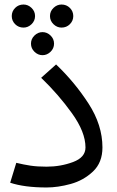

<svg xmlns="http://www.w3.org/2000/svg" viewBox="-20 -815 518 849"><path d="M25 -7 52 -95Q85 -87 115 -82.5Q145 -78 186 -78Q248 -78 303 -98.5Q358 -119 358 -163Q358 -231 298 -314.5Q238 -398 162 -471L228 -530Q310 -452 371.5 -357Q433 -262 433 -163Q433 -96 391 -56.5Q349 -17 292.5 -1.5Q236 14 186 14Q88 14 25 -7ZM135 -744Q135 -723 119.5 -708Q104 -693 84 -693Q62 -693 47 -708Q32 -723 32 -744Q32 -765 47 -780Q62 -795 84 -795Q104 -795 119.5 -780Q135 -765 135 -744ZM304 -744Q304 -723 289 -708Q274 -693 252 -693Q232 -693 216.5 -708Q201 -723 201 -744Q201 -765 216.5 -780Q232 -795 252 -795Q274 -795 289 -780Q304 -765 304 -744ZM219 -622Q219 -601 203.5 -586Q188 -571 168 -571Q148 -571 132.5 -586Q117 -601 117 -622Q117 -643 132.5 -658Q148 -673 168 -673Q188 -673 203.5 -658Q219 -643 219 -622Z"/></svg>

Font: FiraGO
Style: Regular
Weight: 400
Designer: bBox Type
Foundry: bBox Type GmbH
Version: Version 1.001;April 20, 2020;FontCreator 12.0.0.2555 64-bit